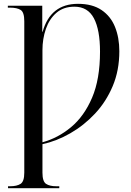

<svg xmlns="http://www.w3.org/2000/svg" viewBox="-20 -744 685 1004"><path d="M22 240V230H32Q68 230 87.5 217.5Q107 205 107 159V-633Q107 -680 88 -692Q69 -704 32 -704H21V-714H201V-578H203Q244 -724 388 -724Q463 -724 511 -691.5Q559 -659 581.5 -603Q604 -547 604 -476Q604 -376 569.5 -294Q535 -212 477 -150Q419 -88 347.5 -47Q276 -6 202 10V159Q202 205 221 217.5Q240 230 275 230H290V240ZM202 0Q283 -22 351.5 -79Q420 -136 461.5 -233Q503 -330 503 -474Q503 -588 471 -648.5Q439 -709 369 -709Q312 -709 275 -677Q238 -645 220 -593Q202 -541 202 -482Z"/></svg>

Font: Noto Serif Display SemiCondensed
Style: Regular
Weight: 400
Width: 4
Designer: Monotype Design Team
Foundry: Monotype Imaging Inc.
Version: Version 2.009